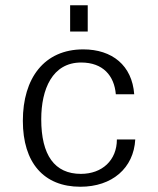

<svg xmlns="http://www.w3.org/2000/svg" viewBox="-20 -700 601 731"><path d="M67 -240C67 -80 147 11 286 11C407 11 489 -60 495 -169H425C425 -90 369 -38 288 -38C188 -38 137 -109 137 -246C137 -360 179 -462 289 -462C372 -462 415 -412 421 -341H491C483 -451 407 -512 297 -512C148 -512 67 -402 67 -240ZM247 -580H314V-680H247Z"/></svg>

Font: Perun Light
Style: Regular
Weight: 300
Foundry: Copyright (c) Stefan Peev, Context Ltd, 2016
Version: Version 1.089